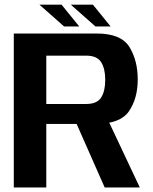

<svg xmlns="http://www.w3.org/2000/svg" viewBox="-20 -822 673 842"><path d="M40.5 0H183V-278.5H398.5Q508 -278.5 546 -334.8Q584 -391 584 -473.5Q584 -557 547.5 -616Q511 -675 404.5 -675H40.5ZM439 0H593L441 -322.5L299.5 -316ZM183 -366V-578H358Q405.5 -578 423.5 -549.5Q441.5 -521 441.5 -472Q441.5 -422.5 423.5 -394.2Q405.5 -366 358 -366ZM398.5 -706H465L387.5 -801.5H290.5ZM261 -706H327.5L250 -801.5H153Z"/></svg>

Font: Anybody UltraCondensed Thin SemiBold
Style: Regular
Weight: 600
Version: Version 1.111